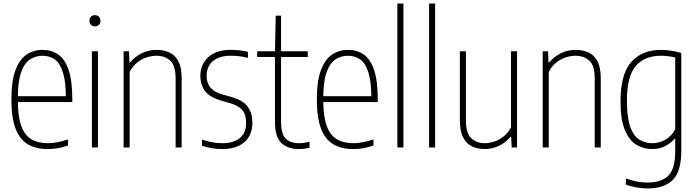

<svg xmlns="http://www.w3.org/2000/svg" viewBox="-20 -828 3917 1078"><path d="M248 9Q182 9 136.5 -17.8Q91 -44.5 67.5 -105.5Q44 -166.5 44 -270Q44 -373.5 67 -434.5Q90 -495.5 129.5 -521.8Q169 -548 219 -548Q269.5 -548 307 -522Q344.5 -496 365.2 -435.2Q386 -374.5 386 -270V-255H66V-288H358L350 -276Q350 -370 333.2 -422Q316.5 -474 287 -494.5Q257.5 -515 219 -515Q180 -515 148.5 -494.5Q117 -474 98.5 -422Q80 -370 80 -276V-267Q80 -174.5 99.2 -121.5Q118.5 -68.5 156.2 -46.2Q194 -24 250 -24Q273.5 -24 300.2 -29Q327 -34 362 -45V-11Q330 0 302.2 4.5Q274.5 9 248 9Z M496 0V-540H530V0ZM513 -680Q499.5 -680 490.8 -688.5Q482 -697 482 -711Q482 -725.5 490.8 -734.2Q499.5 -743 513 -743Q526.5 -743 535.2 -734.2Q544 -725.5 544 -711Q544 -697 535.2 -688.5Q526.5 -680 513 -680Z M674 0V-540H704L707 -478H711Q739 -511 777 -529.5Q815 -548 859 -548Q899 -548 931 -533.5Q963 -519 981.5 -484Q1000 -449 1000 -388V0H966V-387Q966 -460 936 -487.5Q906 -515 857 -515Q834 -515 806.5 -506.8Q779 -498.5 752.8 -478.8Q726.5 -459 708 -425V0Z M1227 9Q1197 9 1168.8 4Q1140.5 -1 1114 -10V-44Q1147 -33.5 1174 -28.8Q1201 -24 1227 -24Q1291.5 -24 1326.8 -53.2Q1362 -82.5 1362 -137Q1362 -186.5 1338.8 -211.5Q1315.5 -236.5 1271 -249L1225 -262Q1157.5 -281.5 1131.2 -316.5Q1105 -351.5 1105 -403Q1105 -465.5 1149.2 -506.8Q1193.5 -548 1275 -548Q1303 -548 1326.2 -545.2Q1349.5 -542.5 1372 -537V-503Q1345 -510 1322.8 -512.5Q1300.5 -515 1275 -515Q1229 -515 1199 -500.2Q1169 -485.5 1154.5 -460.5Q1140 -435.5 1140 -405Q1140 -361.5 1161.5 -336.2Q1183 -311 1228 -298L1274 -285Q1346 -265 1371.5 -228.2Q1397 -191.5 1397 -139Q1397 -69.5 1352.5 -30.2Q1308 9 1227 9Z M1658 9Q1596 9 1560 -25Q1524 -59 1524 -139V-540L1528 -740H1558V-145Q1558 -77 1583.5 -50.5Q1609 -24 1660 -24Q1673.5 -24 1688.2 -26.2Q1703 -28.5 1718 -32V2Q1704.5 5 1688.5 7Q1672.5 9 1658 9ZM1424 -508V-540H1708V-508Z M1963 9Q1897 9 1851.5 -17.8Q1806 -44.5 1782.5 -105.5Q1759 -166.5 1759 -270Q1759 -373.5 1782 -434.5Q1805 -495.5 1844.5 -521.8Q1884 -548 1934 -548Q1984.5 -548 2022 -522Q2059.5 -496 2080.2 -435.2Q2101 -374.5 2101 -270V-255H1781V-288H2073L2065 -276Q2065 -370 2048.2 -422Q2031.5 -474 2002 -494.5Q1972.5 -515 1934 -515Q1895 -515 1863.5 -494.5Q1832 -474 1813.5 -422Q1795 -370 1795 -276V-267Q1795 -174.5 1814.2 -121.5Q1833.5 -68.5 1871.2 -46.2Q1909 -24 1965 -24Q1988.5 -24 2015.2 -29Q2042 -34 2077 -45V-11Q2045 0 2017.2 4.5Q1989.5 9 1963 9Z M2211 0V-808H2245V0Z M2389 0V-808H2423V0Z M2702 9Q2662.5 9 2630.8 -5.8Q2599 -20.5 2580.5 -56Q2562 -91.5 2562 -154V-540H2596V-152Q2596 -79.5 2626 -51.8Q2656 -24 2703 -24Q2725 -24 2752.2 -32.2Q2779.5 -40.5 2805.2 -60Q2831 -79.5 2849 -113V-540H2883V0H2853L2850 -60H2846Q2817 -25 2779 -8Q2741 9 2702 9Z M3027 0V-540H3057L3060 -478H3064Q3092 -511 3130 -529.5Q3168 -548 3212 -548Q3252 -548 3284 -533.5Q3316 -519 3334.5 -484Q3353 -449 3353 -388V0H3319V-387Q3319 -460 3289 -487.5Q3259 -515 3210 -515Q3187 -515 3159.5 -506.8Q3132 -498.5 3105.8 -478.8Q3079.5 -459 3061 -425V0Z M3616 230Q3586 230 3552.8 224.2Q3519.5 218.5 3494 208V174Q3527 186 3557.2 191.5Q3587.5 197 3616 197Q3692.5 197 3731.8 158.8Q3771 120.5 3771 23V-50H3768Q3750 -27.5 3717.8 -9.2Q3685.5 9 3641 9Q3594 9 3553.8 -14.8Q3513.5 -38.5 3488.8 -96.8Q3464 -155 3464 -259Q3464 -411.5 3524.2 -479.8Q3584.5 -548 3691 -548Q3710 -548 3731 -545.5Q3752 -543 3771.5 -539Q3791 -535 3805 -530V21Q3805 135 3756.8 182.5Q3708.5 230 3616 230ZM3643 -24Q3680.5 -24 3716 -44Q3751.5 -64 3771 -102V-505Q3756 -509 3733.8 -512Q3711.5 -515 3691 -515Q3599.5 -515 3549.8 -457.8Q3500 -400.5 3500 -263Q3500 -165.5 3519.2 -114Q3538.5 -62.5 3571 -43.2Q3603.5 -24 3643 -24Z"/></svg>

Font: Encode Sans Condensed Thin
Style: Regular
Weight: 100
Width: 3
Designer: Multiple Designers
Foundry: Impallari Type
Version: Version 3.002